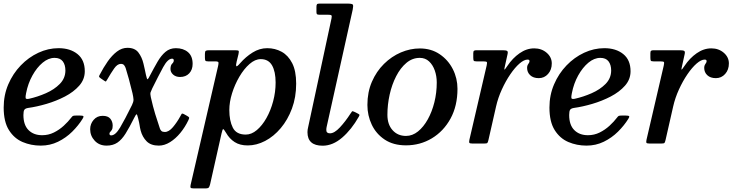

<svg xmlns="http://www.w3.org/2000/svg" viewBox="-32 -800 4105 1070"><path d="M-11.5 -200.5Q-11.5 -270 14.2 -330Q40 -390 83.5 -435.2Q127 -480.5 181.8 -506Q236.5 -531.5 294.5 -531.5Q359 -531.5 399.8 -498.8Q440.5 -466 440.5 -403Q440.5 -357.5 409.5 -322.5Q378.5 -287.5 330 -262.2Q281.5 -237 227 -221Q172.5 -205 125 -198.5Q109 -196 103.8 -188.2Q98.5 -180.5 98.5 -159Q98.5 -103.5 127 -75Q155.5 -46.5 203 -46.5Q238 -46.5 268.2 -61.5Q298.5 -76.5 323.2 -99.2Q348 -122 366 -145.5Q370.5 -152 374.8 -154Q379 -156 391 -156H414Q429.5 -156 432.5 -152.5Q435.5 -149 428 -137.5Q405 -100.5 370.5 -66.2Q336 -32 291.5 -10.2Q247 11.5 195 11.5Q141 11.5 94 -8.5Q47 -28.5 17.8 -75Q-11.5 -121.5 -11.5 -200.5ZM129.5 -249.5Q177 -260 223.8 -280.5Q270.5 -301 301.2 -332.2Q332 -363.5 332.5 -406.5Q332.5 -439 317.8 -458.2Q303 -477.5 272 -477.5Q238 -477.5 205.8 -450.8Q173.5 -424 148.8 -379.5Q124 -335 113.5 -281Q109.5 -262 110.8 -254Q112 -246 129.5 -249.5Z M470.5 -80Q470.5 -109.5 489.8 -132Q509 -154.5 540 -154.5Q570 -154.5 583 -138.2Q596 -122 596 -100Q596 -84 591.5 -76.8Q587 -69.5 582.5 -65.2Q578 -61 578 -55Q578 -45.5 587.5 -45.5Q611.5 -45.5 637.5 -89.5Q663.5 -133.5 703.5 -214.5Q712.5 -233 712 -245.2Q711.5 -257.5 706.5 -280Q697 -320.5 686.2 -359.5Q675.5 -398.5 668.5 -420Q666 -428 660.2 -436Q654.5 -444 641.5 -444Q622 -444 604 -418.2Q586 -392.5 566 -357.5Q561 -349.5 559 -346.8Q557 -344 549 -350L528.5 -364Q520.5 -370 520 -373Q519.5 -376 524 -384Q544.5 -423.5 568.2 -457.5Q592 -491.5 619.5 -512.5Q647 -533.5 678 -533.5Q719.5 -533.5 739.2 -507.5Q759 -481.5 767.5 -445.5Q770 -436.5 774.5 -415Q779 -393.5 781.5 -382Q787 -356 791 -358.5Q795 -361 804.5 -380.5Q826 -421.5 846 -456Q866 -490.5 890.2 -511Q914.5 -531.5 948 -531.5Q989.5 -531.5 1015.5 -509.5Q1041.5 -487.5 1041.5 -444Q1041.5 -411.5 1022.5 -391.2Q1003.5 -371 971.5 -371Q948 -371 933 -384.2Q918 -397.5 918 -416Q918.5 -437 927.5 -445.2Q936.5 -453.5 936.5 -463Q936.5 -473 927 -473Q903 -473 877.2 -425.5Q851.5 -378 816.5 -307.5Q809.5 -293 807 -285Q804.5 -277 808.5 -258.5Q820.5 -205 833.2 -163.8Q846 -122.5 859 -84Q861.5 -76 867.5 -70.2Q873.5 -64.5 886.5 -64.5Q909 -64.5 931.8 -91.5Q954.5 -118.5 972 -150.5Q977.5 -160 980 -164.8Q982.5 -169.5 993 -164L1010 -154.5Q1020.5 -148.5 1022 -145.2Q1023.5 -142 1018 -130.5Q999.5 -91.5 973 -59.2Q946.5 -27 915.5 -7.8Q884.5 11.5 853 11.5Q809 11.5 785.2 -12.5Q761.5 -36.5 752 -72Q747.5 -90 746 -101.8Q744.5 -113.5 737.5 -142Q732 -165 728.5 -163.2Q725 -161.5 715.5 -142.5Q689.5 -90.5 668.2 -56.2Q647 -22 622.2 -5.2Q597.5 11.5 562 11.5Q521 11.5 495.8 -15.8Q470.5 -43 470.5 -80Z M1133 -520H1277Q1294.5 -520 1297.5 -516.8Q1300.5 -513.5 1297 -498L1287 -457.5Q1282 -437.5 1284.8 -431.8Q1287.5 -426 1306 -447.5Q1337.5 -483.5 1376 -507.5Q1414.5 -531.5 1457.5 -531.5Q1501 -531.5 1537.5 -511.5Q1574 -491.5 1596.2 -448.2Q1618.5 -405 1618.5 -334Q1618.5 -258 1595 -195Q1571.5 -132 1532.5 -85.8Q1493.5 -39.5 1445.5 -14.5Q1397.5 10.5 1348.5 10.5Q1305 10.5 1275.8 -8.2Q1246.5 -27 1228 -59.5Q1215.5 -80.5 1211.8 -80.5Q1208 -80.5 1202.5 -56L1139 226.5Q1136 239 1132 244.5Q1128 250 1112.5 250H1047.5Q1032 250 1030 245.5Q1028 241 1030.5 229.5L1183.5 -432.5Q1186.5 -446 1185.5 -452Q1184.5 -458 1166 -458H1127Q1115 -458 1112.5 -462.2Q1110 -466.5 1110 -479V-499.5Q1110 -513.5 1114.8 -516.8Q1119.5 -520 1133 -520ZM1246 -187Q1246 -127 1265.5 -88.5Q1285 -50 1337.5 -50Q1369.5 -50 1399.2 -75Q1429 -100 1452.8 -142Q1476.5 -184 1490.2 -235.5Q1504 -287 1504 -340Q1504 -401 1484 -435.8Q1464 -470.5 1421 -470.5Q1389.5 -470.5 1358.5 -443.2Q1327.5 -416 1302 -372.5Q1276.5 -329 1261.2 -280Q1246 -231 1246 -187Z M1933.5 -746 1788.5 -93.5Q1786.5 -85.5 1786.5 -75Q1786.5 -57 1807 -57Q1831.5 -57 1862.2 -90Q1893 -123 1921 -166.5Q1927 -176 1929.8 -179Q1932.5 -182 1943.5 -176.5L1959.5 -168.5Q1969 -164 1970.8 -161Q1972.5 -158 1967.5 -149.5Q1927 -78 1874.8 -33Q1822.5 12 1766 12Q1681.5 12 1681.5 -63.5Q1681.5 -77 1685.5 -92.5L1815.5 -697.5Q1818.5 -711.5 1814.5 -714.8Q1810.5 -718 1793.5 -718H1747Q1737.5 -718 1734.5 -721Q1731.5 -724 1731.5 -733V-761Q1731.5 -773 1734.8 -776.5Q1738 -780 1749.5 -780H1902.5Q1931 -780 1934.5 -774Q1938 -768 1933.5 -746Z M2015.5 -215Q2015.5 -286.5 2040.5 -344.2Q2065.5 -402 2107.8 -443.8Q2150 -485.5 2202 -507.8Q2254 -530 2307.5 -530Q2371 -530 2418.2 -498Q2465.5 -466 2491.5 -414.8Q2517.5 -363.5 2517.5 -305Q2517.5 -210 2478.8 -139.2Q2440 -68.5 2374.8 -29.2Q2309.5 10 2230.5 10Q2160 10 2112 -22Q2064 -54 2039.8 -105.2Q2015.5 -156.5 2015.5 -215ZM2127 -160Q2127 -106.5 2155.8 -74.5Q2184.5 -42.5 2230.5 -42.5Q2266.5 -42.5 2297.5 -67.5Q2328.5 -92.5 2352 -134.8Q2375.5 -177 2388.8 -230.2Q2402 -283.5 2402 -340Q2402 -376 2391 -407.2Q2380 -438.5 2359 -458Q2338 -477.5 2307.5 -477.5Q2266 -477.5 2232.8 -449.5Q2199.5 -421.5 2175.8 -375.2Q2152 -329 2139.5 -272.8Q2127 -216.5 2127 -160Z M2623.5 -520H2770Q2788 -520 2794 -516.2Q2800 -512.5 2796.5 -498L2782.5 -434.5Q2777.5 -414 2779 -412Q2780.5 -410 2795.5 -432.5Q2824.5 -476 2863.5 -503.2Q2902.5 -530.5 2945 -530.5Q2986 -530.5 3014.5 -506Q3043 -481.5 3043 -446.5Q3043 -411 3022.2 -387.8Q3001.5 -364.5 2970.5 -364.5Q2940 -364.5 2922.8 -380.8Q2905.5 -397 2905.5 -421.5Q2905.5 -434.5 2912.2 -443.5Q2919 -452.5 2919 -459Q2919 -468 2908.5 -468Q2888.5 -468 2863 -445.8Q2837.5 -423.5 2811.8 -385.8Q2786 -348 2764.8 -301.5Q2743.5 -255 2732.5 -206.5L2690 -19.5Q2687 -7 2684 -3.5Q2681 0 2665 0H2601.5Q2585 0 2583.2 -4.8Q2581.5 -9.5 2584 -21.5L2680 -434.5Q2683.5 -450.5 2681 -454.2Q2678.5 -458 2659 -458H2623Q2610 -458 2607.8 -462.2Q2605.5 -466.5 2605.5 -479.5V-503.5Q2605.5 -514.5 2609.8 -517.2Q2614 -520 2623.5 -520Z M3030 -200.5Q3030 -270 3055.8 -330Q3081.5 -390 3125 -435.2Q3168.5 -480.5 3223.2 -506Q3278 -531.5 3336 -531.5Q3400.5 -531.5 3441.2 -498.8Q3482 -466 3482 -403Q3482 -357.5 3451 -322.5Q3420 -287.5 3371.5 -262.2Q3323 -237 3268.5 -221Q3214 -205 3166.5 -198.5Q3150.5 -196 3145.2 -188.2Q3140 -180.5 3140 -159Q3140 -103.5 3168.5 -75Q3197 -46.5 3244.5 -46.5Q3279.5 -46.5 3309.8 -61.5Q3340 -76.5 3364.8 -99.2Q3389.5 -122 3407.5 -145.5Q3412 -152 3416.2 -154Q3420.5 -156 3432.5 -156H3455.5Q3471 -156 3474 -152.5Q3477 -149 3469.5 -137.5Q3446.5 -100.5 3412 -66.2Q3377.5 -32 3333 -10.2Q3288.5 11.5 3236.5 11.5Q3182.5 11.5 3135.5 -8.5Q3088.5 -28.5 3059.2 -75Q3030 -121.5 3030 -200.5ZM3171 -249.5Q3218.5 -260 3265.2 -280.5Q3312 -301 3342.8 -332.2Q3373.5 -363.5 3374 -406.5Q3374 -439 3359.2 -458.2Q3344.5 -477.5 3313.5 -477.5Q3279.5 -477.5 3247.2 -450.8Q3215 -424 3190.2 -379.5Q3165.5 -335 3155 -281Q3151 -262 3152.2 -254Q3153.5 -246 3171 -249.5Z M3610.5 -520H3757Q3775 -520 3781 -516.2Q3787 -512.5 3783.5 -498L3769.5 -434.5Q3764.5 -414 3766 -412Q3767.5 -410 3782.5 -432.5Q3811.5 -476 3850.5 -503.2Q3889.5 -530.5 3932 -530.5Q3973 -530.5 4001.5 -506Q4030 -481.5 4030 -446.5Q4030 -411 4009.2 -387.8Q3988.5 -364.5 3957.5 -364.5Q3927 -364.5 3909.8 -380.8Q3892.5 -397 3892.5 -421.5Q3892.5 -434.5 3899.2 -443.5Q3906 -452.5 3906 -459Q3906 -468 3895.5 -468Q3875.5 -468 3850 -445.8Q3824.5 -423.5 3798.8 -385.8Q3773 -348 3751.8 -301.5Q3730.5 -255 3719.5 -206.5L3677 -19.5Q3674 -7 3671 -3.5Q3668 0 3652 0H3588.5Q3572 0 3570.2 -4.8Q3568.5 -9.5 3571 -21.5L3667 -434.5Q3670.5 -450.5 3668 -454.2Q3665.5 -458 3646 -458H3610Q3597 -458 3594.8 -462.2Q3592.5 -466.5 3592.5 -479.5V-503.5Q3592.5 -514.5 3596.8 -517.2Q3601 -520 3610.5 -520Z"/></svg>

Font: Besley* Medium
Style: Italic
Weight: 500
Italic angle: -13°
Designer: Owen Earl
Foundry: indestructible type*
Version: Version 3.000; ttfautohint (v1.8.3)